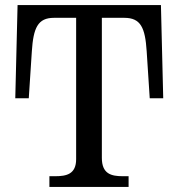

<svg xmlns="http://www.w3.org/2000/svg" viewBox="-20 -734 701 754"><path d="M174 0H485V-42H462C417 -42 380 -51 380 -114V-664H468C533 -664 550 -625 556 -533L568 -348H621L612 -714H49L40 -348H93L105 -532C111 -624 128 -664 192 -664H279V-109C279 -50 241 -42 197 -42H174Z"/></svg>

Font: Noto Serif Thai
Style: Regular
Weight: 400
Designer: Monotype Design Team
Foundry: Monotype Imaging Inc.
Version: Version 1.901